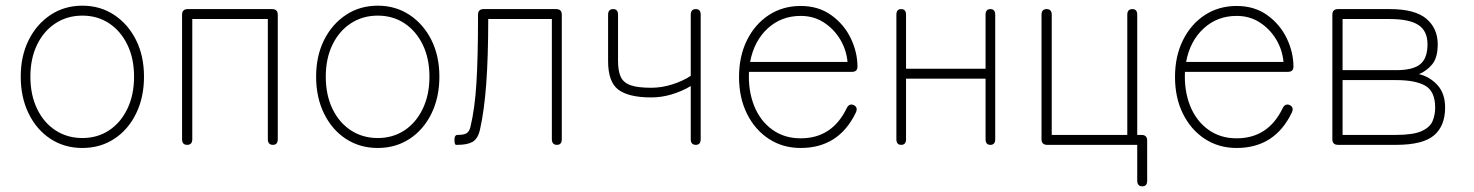

<svg xmlns="http://www.w3.org/2000/svg" viewBox="-20 -510 5190 676"><path d="M270 11Q207 11 158 -21Q109 -53 81 -110Q53 -167 53 -240Q53 -313 81 -369Q109 -425 158 -457.5Q207 -490 270 -490Q333 -490 382 -457.5Q431 -425 459 -369Q487 -313 487 -240Q487 -167 459 -110Q431 -53 382 -21Q333 11 270 11ZM270 -24Q323 -24 364 -51Q405 -78 428.5 -127Q452 -176 452 -240Q452 -304 428.5 -352.5Q405 -401 364 -428Q323 -455 270 -455Q217 -455 175.5 -428Q134 -401 110.5 -352.5Q87 -304 87 -240Q87 -176 110.5 -127Q134 -78 175.5 -51Q217 -24 270 -24Z M639 0Q621 0 621 -20V-458Q621 -478 641 -478H938Q958 -478 958 -458V-20Q958 0 941 0Q923 0 923 -20V-443H657V-20Q657 0 639 0Z M1310 11Q1247 11 1198 -21Q1149 -53 1121 -110Q1093 -167 1093 -240Q1093 -313 1121 -369Q1149 -425 1198 -457.5Q1247 -490 1310 -490Q1373 -490 1422 -457.5Q1471 -425 1499 -369Q1527 -313 1527 -240Q1527 -167 1499 -110Q1471 -53 1422 -21Q1373 11 1310 11ZM1310 -24Q1363 -24 1404 -51Q1445 -78 1468.5 -127Q1492 -176 1492 -240Q1492 -304 1468.5 -352.5Q1445 -401 1404 -428Q1363 -455 1310 -455Q1257 -455 1215.5 -428Q1174 -401 1150.5 -352.5Q1127 -304 1127 -240Q1127 -176 1150.5 -127Q1174 -78 1215.5 -51Q1257 -24 1310 -24Z M1586 0Q1580 0 1580 -18Q1580 -35 1591 -35Q1614 -35 1623 -41Q1632 -47 1636 -62Q1652 -127 1657.5 -219Q1663 -311 1663 -443V-458Q1663 -478 1683 -478H1938Q1958 -478 1958 -458V-20Q1958 0 1941 0Q1923 0 1923 -20V-443H1699Q1699 -311 1692 -215.5Q1685 -120 1670 -54Q1663 -22 1644.5 -11Q1626 0 1591 0Z M2430 0Q2412 0 2412 -20V-207Q2382 -189 2346 -178Q2310 -167 2273 -167Q2194 -167 2157.5 -194Q2121 -221 2121 -295V-458Q2121 -478 2139 -478Q2156 -478 2156 -458V-295Q2156 -260 2165.5 -239.5Q2175 -219 2200 -210Q2225 -201 2273 -201Q2310 -201 2347.5 -213Q2385 -225 2412 -243V-458Q2412 -478 2430 -478Q2447 -478 2447 -458V-20Q2447 0 2430 0Z M2799 11Q2736 11 2687 -21Q2638 -53 2610 -109.5Q2582 -166 2582 -239Q2582 -312 2610 -368.5Q2638 -425 2687 -457Q2736 -489 2799 -489Q2862 -489 2907 -456.5Q2952 -424 2975.5 -375Q2999 -326 2999 -275Q2999 -257 2979 -257H2617Q2614 -191 2635 -138Q2656 -85 2698.5 -54Q2741 -23 2799 -23Q2910 -23 2961 -129Q2970 -147 2986 -140Q3002 -132 2993 -113Q2933 11 2799 11ZM2621 -292H2964Q2960 -335 2938 -371.5Q2916 -408 2880.5 -431Q2845 -454 2799 -454Q2731 -454 2683 -410Q2635 -366 2621 -292Z M3153 0Q3136 0 3136 -20V-458Q3136 -478 3153 -478Q3170 -478 3170 -458V-268H3450V-458Q3450 -478 3467 -478Q3484 -478 3484 -458V-20Q3484 0 3467 0Q3450 0 3450 -20V-233H3170V-20Q3170 0 3153 0Z M4002 146Q3984 146 3984 126V0H3667Q3647 0 3647 -20V-458Q3647 -478 3665 -478Q3683 -478 3683 -458V-35H3949V-458Q3949 -478 3967 -478Q3984 -478 3984 -458V-35H3999Q4019 -35 4019 -15V126Q4019 146 4002 146Z M4334 11Q4271 11 4222 -21Q4173 -53 4145 -109.5Q4117 -166 4117 -239Q4117 -312 4145 -368.5Q4173 -425 4222 -457Q4271 -489 4334 -489Q4397 -489 4442 -456.5Q4487 -424 4510.5 -375Q4534 -326 4534 -275Q4534 -257 4514 -257H4152Q4149 -191 4170 -138Q4191 -85 4233.5 -54Q4276 -23 4334 -23Q4445 -23 4496 -129Q4505 -147 4521 -140Q4537 -132 4528 -113Q4468 11 4334 11ZM4156 -292H4499Q4495 -335 4473 -371.5Q4451 -408 4415.5 -431Q4380 -454 4334 -454Q4266 -454 4218 -410Q4170 -366 4156 -292Z M4691 0Q4671 0 4671 -20V-458Q4671 -478 4691 -478H4873Q4962 -478 5002 -444Q5042 -410 5042 -354Q5042 -307 5022.5 -283.5Q5003 -260 4976 -249Q5014 -240 5041 -210.5Q5068 -181 5068 -131Q5068 -67 5029 -33.5Q4990 0 4895 0ZM4707 -35H4895Q4956 -35 4985.5 -48.5Q5015 -62 5024 -84Q5033 -106 5033 -131Q5033 -188 4998.5 -208Q4964 -228 4896 -228H4707ZM4707 -263H4896Q4955 -263 4980.5 -284Q5006 -305 5006 -354Q5006 -401 4974 -422Q4942 -443 4873 -443H4707Z"/></svg>

Font: Zen Maru Gothic Light
Style: Regular
Weight: 300
Designer: Yoshimichi Ohira
Foundry: Positype
Version: Version 1.001